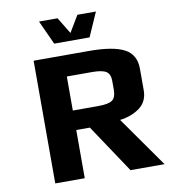

<svg xmlns="http://www.w3.org/2000/svg" viewBox="-91 -922 880 1000"><g transform="rotate(-10 349.0 -422.5)"><path d="M698 0 510 -267C552 -272.3 587.2 -285.7 615.5 -307C643.8 -328.3 658 -358.7 658 -398V-512C658 -562 638.3 -597.3 599 -618C559.7 -638.7 497.3 -649 412 -649H120V0H276V-255H348L518 0ZM505 -429C505 -401 498.3 -382.2 485 -372.5C471.7 -362.8 446.7 -358 410 -358H276V-538H410C444.7 -538 469.2 -533.5 483.5 -524.5C497.8 -515.5 505 -499 505 -475ZM484 -845H386L334 -758L281 -845H183L241 -718H428Z"/></g></svg>

Font: Play
Style: Bold
Weight: 700
Designer: Jonas Hecksher
Foundry: Jonas Hecksher, Playtypeª, e-types AS
Version: Version 1.002